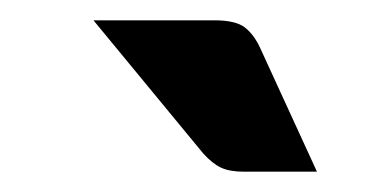

<svg xmlns="http://www.w3.org/2000/svg" viewBox="-20 -752 361 189"><path d="M72 -732H191Q212 -732 221 -725Q230 -718 236 -705L292 -583H220Q206 -583 197.5 -587Q189 -591 180 -601Z"/></svg>

Font: Aleo
Style: Bold Italic
Weight: 700
Italic angle: -7°
Version: Version 2.001;gftools[0.9.29]